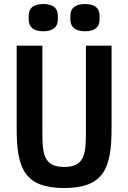

<svg xmlns="http://www.w3.org/2000/svg" viewBox="-20 -926 640 958"><path d="M63.2 -698.2V-283.7C63.2 -87.4 101.2 12.1 300.1 12.1C498.6 12.1 536.6 -87.4 536.6 -283.7V-698.2H408.7V-263.8C408.7 -159.4 402.3 -93 300.1 -93C197.8 -93 191.4 -159.4 191.4 -263.8V-698.2ZM123.2 -827.4C123.2 -795.5 142.8 -769.9 195.7 -769.9C249.3 -769.9 268.5 -795.5 268.5 -827.4V-849.4C268.5 -881.4 249.3 -905.9 195.7 -905.9C142.8 -905.9 123.2 -881.4 123.2 -849.4ZM331.3 -827.4C331.3 -795.5 350.9 -769.9 404.5 -769.9C457.4 -769.9 476.6 -795.5 476.6 -827.4V-849.4C476.6 -881.4 457.4 -905.9 404.5 -905.9C350.9 -905.9 331.3 -881.4 331.3 -849.4Z"/></svg>

Font: Margiela Mono SemiBold
Style: Regular
Weight: 600
Designer: Mike Abbink, Paul van der Laan, Pieter van Rosmalen
Foundry: Bold Monday
Version: Version 2.003 2021